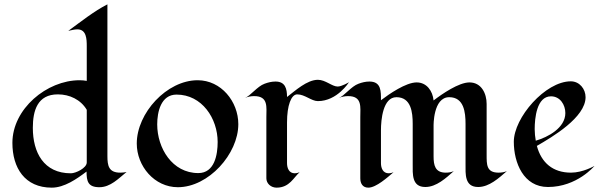

<svg xmlns="http://www.w3.org/2000/svg" viewBox="-20 -853 2774 883"><path d="M562 -62C553 -60 543 -59 533 -59C480 -59 474 -91 474 -135V-833C413 -802 350 -752 294 -711C308 -714 322 -718 336 -718C378 -718 379 -672 379 -641V-481C368 -483 357 -484 346 -484C195 -484 37 -352 37 -196C37 -81 94 10 218 10C276 10 333 -30 378 -64C378 -19 385 8 437 8C488 8 525 -32 562 -62ZM379 -106C379 -80 328 -56 306 -56C181 -56 131 -152 131 -265C131 -344 152 -419 246 -419C300 -419 351 -395 379 -348Z M1076 -282C1076 -386 997 -484 889 -484C747 -484 609 -333 609 -193C609 -89 690 8 798 8C939 8 1076 -145 1076 -282ZM981 -200C981 -142 967 -57 892 -57C772 -57 703 -172 703 -281C703 -338 720 -418 792 -418C909 -418 981 -308 981 -200Z M1585 -475C1585 -475 1552 -455 1533 -455C1507 -455 1477 -486 1442 -486C1392 -486 1338 -436 1300 -407C1300 -445 1292 -478 1247 -478C1230 -478 1213 -474 1197 -468C1163 -456 1132 -412 1107 -403C1120 -408 1134 -411 1149 -411C1215 -411 1205 -360 1205 -314V-33C1205 -9 1226 10 1252 10C1312 10 1331 -38 1358 -61C1351 -58 1343 -56 1336 -56C1309 -56 1300 -80 1300 -103V-290C1300 -368 1319 -419 1347 -419C1382 -419 1412 -388 1442 -388C1531 -388 1585 -475 1585 -475Z M2311 -66C2299 -61 2286 -59 2273 -59C2217 -59 2218 -96 2218 -142V-375C2218 -423 2194 -474 2139 -474C2090 -474 2013 -421 1974 -391C1970 -434 1943 -474 1896 -474C1847 -474 1770 -421 1732 -392C1732 -432 1734 -478 1679 -478C1662 -478 1645 -474 1629 -468C1595 -456 1564 -412 1539 -403C1552 -408 1566 -411 1581 -411C1647 -411 1637 -360 1637 -314V-33C1637 -9 1648 10 1674 10C1710 10 1763 -38 1790 -61C1783 -58 1775 -56 1768 -56C1741 -56 1732 -80 1732 -103V-254C1732 -302 1741 -406 1803 -406C1871 -406 1878 -336 1878 -283V-99C1878 -53 1873 7 1936 7C1987 7 2031 -34 2067 -66C2056 -61 2043 -59 2030 -59C1981 -59 1974 -93 1974 -134V-273C1974 -273 1971 -406 2046 -406C2114 -406 2121 -336 2121 -283V-99C2121 -53 2116 7 2179 7C2230 7 2274 -34 2311 -66Z M2714 -90C2714 -90 2661 -59 2606 -59C2523 -59 2470 -104 2449 -182C2520 -223 2673 -313 2673 -406C2673 -444 2645 -479 2605 -479C2488 -479 2343 -312 2343 -201C2343 -104 2388 7 2500 7C2634 7 2714 -90 2714 -90ZM2580 -333C2580 -265 2500 -222 2444 -206C2441 -223 2439 -241 2439 -259C2439 -309 2448 -410 2514 -410C2556 -410 2580 -371 2580 -333Z"/></svg>

Font: Fondamento
Style: Regular
Weight: 400
Designer: Astigmatic (AOETI)
Foundry: Astigmatic (AOETI)
Version: Version 1.001